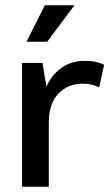

<svg xmlns="http://www.w3.org/2000/svg" viewBox="-20 -712 418 732"><path d="M64 0V-472H142L157 -381Q174 -423 212 -451.5Q250 -480 304 -480Q328 -480 345.5 -476Q363 -472 377 -465L358 -379Q346 -385 330.5 -389Q315 -393 295 -393Q240 -393 203 -355.5Q166 -318 166 -242V0ZM160 -553H81L151 -692H264Z"/></svg>

Font: Mukta Mahee Medium
Style: Regular
Weight: 500
Designer: Shuchita Grover, Noopur Datye, Girish Dalvi, Yashodeep Gholap
Foundry: Ek Type
Version: Version 2.538;PS 1.000;hotconv 16.6.51;makeotf.lib2.5.65220;